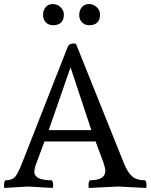

<svg xmlns="http://www.w3.org/2000/svg" viewBox="-25 -930 745 950"><path d="M114 -7 -3 0Q-5 -1 -5 -16Q-5 -31 2 -38Q39 -38 54 -61Q66 -77 85 -125L312 -703Q322 -715 340 -715Q343 -715 351 -713L587 -125Q605 -79 627.5 -58.5Q650 -38 693 -38Q700 -29 700 -15.5Q700 -2 698 0L561 -7L415 0Q413 -1 413 -16Q413 -31 420 -38Q496 -38 496 -85Q496 -98 487 -125L448 -230H195L156 -125Q145 -97 145 -80Q145 -38 231 -38Q238 -29 238 -15.5Q238 -2 236 0ZM324 -597 216 -286H427ZM291 -858Q291 -807 239 -805Q216 -805 202 -819Q188 -833 188 -856Q188 -879 201 -894.5Q214 -910 236 -910Q258 -910 274.5 -894.5Q291 -879 291 -858ZM470 -858Q470 -807 418 -805Q395 -805 381 -819Q367 -833 367 -856Q367 -879 380 -894.5Q393 -910 415 -910Q437 -910 453.5 -894.5Q470 -879 470 -858Z"/></svg>

Font: Esteban
Style: Regular
Weight: 400
Designer: Angelica Diaz Rivera
Foundry: Angelica Diaz Rivera
Version: Version 1.002